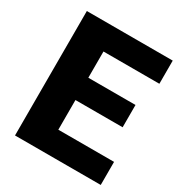

<svg xmlns="http://www.w3.org/2000/svg" viewBox="-168 -831 895 950"><g transform="rotate(30 280.0 -355.5)"><path d="M494.6 -301.3H225.1V-131.8H543.5V0H53.7V-710.9H544.4V-578.6H225.1V-428.7H494.6Z"/></g></svg>

Font: Vazir Black FD
Style: Black-FD
Weight: 900
Designer: Saber Rastikerdar
Foundry: Saber Rastikerdar
Version: Version 30.0.0